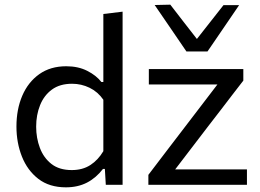

<svg xmlns="http://www.w3.org/2000/svg" viewBox="-20 -792 1114 823"><path d="M262.5 11Q191.5 11 144.5 -25.2Q97.5 -61.5 74 -120.8Q50.5 -180 50.5 -249.5Q50.5 -323.5 75.5 -381.8Q100.5 -440 148.2 -474Q196 -508 264 -508Q315.5 -508 354.2 -488.2Q393 -468.5 414.5 -440.5H423V-732L505.5 -742V0H433.5L429.5 -68H421.5Q392 -29.5 352.8 -9.2Q313.5 11 262.5 11ZM287.5 -63Q334 -63 367.2 -84.5Q400.5 -106 423 -144V-364.5Q399.5 -398.5 364 -415.8Q328.5 -433 289 -433Q236.5 -433 202.5 -408Q168.5 -383 151.8 -341.2Q135 -299.5 135 -249Q135 -200.5 151 -158Q167 -115.5 200.5 -89.2Q234 -63 287.5 -63ZM616 0V-42.5Q658.5 -98 699 -151.5Q739.5 -204.5 775.5 -251.5L912 -430H618V-496H1023V-446.5Q1003.5 -421.5 977.8 -388Q952 -354.5 925 -319Q897.5 -283 872.5 -251L731 -66H1038.5V0ZM779 -571.5Q745 -621.5 711 -671.2Q677 -721 643 -770.5L710 -772Q738.5 -735 766.8 -698.5Q795 -662 824 -625Q853 -661.5 881 -697.5Q909 -733.5 938 -770H1005Q971.5 -720.5 937.5 -671Q903.5 -621.5 869.5 -571.5Z"/></svg>

Font: Heraclito
Style: Regular
Weight: 400
Designer: Kostas Bartsokas (font) & Cristiano Sobral (main changes)
Foundry: Kostas Bartsokas (font) & Cristiano Sobral (main changes)
Version: Version 1.00;July 8, 2020;FontCreator 13.0.0.2655 64-bit